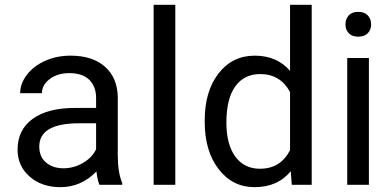

<svg xmlns="http://www.w3.org/2000/svg" viewBox="-20 -770 1633 800"><path d="M394.5 0Q386.7 -15.6 381.8 -55.7Q318.8 9.8 231.4 9.8Q153.3 9.8 103.3 -34.4Q53.2 -78.6 53.2 -146.5Q53.2 -229 116 -274.7Q178.7 -320.3 292.5 -320.3H380.4V-361.8Q380.4 -409.2 352.1 -437.3Q323.7 -465.3 268.6 -465.3Q220.2 -465.3 187.5 -440.9Q154.8 -416.5 154.8 -381.8H64Q64 -421.4 92 -458.3Q120.1 -495.1 168.2 -516.6Q216.3 -538.1 273.9 -538.1Q365.2 -538.1 417 -492.4Q468.8 -446.8 470.7 -366.7V-123.5Q470.7 -50.8 489.3 -7.8V0ZM244.6 -68.8Q287.1 -68.8 325.2 -90.8Q363.3 -112.8 380.4 -147.9V-256.3H309.6Q143.6 -256.3 143.6 -159.2Q143.6 -116.7 171.9 -92.8Q200.2 -68.8 244.6 -68.8Z M710.4 0H620.1V-750H710.4Z M833 -268.6Q833 -390.1 890.6 -464.1Q948.2 -538.1 1041.5 -538.1Q1134.3 -538.1 1188.5 -474.6V-750H1278.8V0H1195.8L1191.4 -56.6Q1137.2 9.8 1040.5 9.8Q948.7 9.8 890.9 -65.4Q833 -140.6 833 -261.7ZM923.3 -258.3Q923.3 -168.5 960.4 -117.7Q997.6 -66.9 1063 -66.9Q1148.9 -66.9 1188.5 -144V-386.7Q1147.9 -461.4 1064 -461.4Q997.6 -461.4 960.4 -410.2Q923.3 -358.9 923.3 -258.3Z M1517.1 0H1426.8V-528.3H1517.1ZM1419.4 -668.5Q1419.4 -690.4 1432.9 -705.6Q1446.3 -720.7 1472.7 -720.7Q1499 -720.7 1512.7 -705.6Q1526.4 -690.4 1526.4 -668.5Q1526.4 -646.5 1512.7 -631.8Q1499 -617.2 1472.7 -617.2Q1446.3 -617.2 1432.9 -631.8Q1419.4 -646.5 1419.4 -668.5Z"/></svg>

Font: Vazir
Style: Regular
Weight: 400
Designer: Saber Rastikerdar
Foundry: Saber Rastikerdar
Version: Version 30.0.0